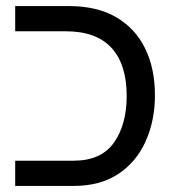

<svg xmlns="http://www.w3.org/2000/svg" viewBox="-20 -612 580 632"><path d="M30 0V-83H222Q313 -83 355 -142.5Q397 -202 397 -296Q397 -400 347 -454.5Q297 -509 197 -509H30V-592H207Q300 -592 363 -555Q426 -518 458 -452Q490 -386 490 -299Q490 -215 459.5 -147Q429 -79 369.5 -39.5Q310 0 222 0Z"/></svg>

Font: Go Noto Kurrent-Regular
Style: Regular
Weight: 400
Designer: Monotype Design Team
Foundry: Monotype Imaging Inc.
Version: Version 2.012; ttfautohint (v1.8.4.7-5d5b)